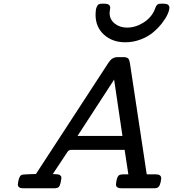

<svg xmlns="http://www.w3.org/2000/svg" viewBox="-20 -1015 948 1035"><path d="M76.2 -21Q80.1 -61 94.2 -70.8Q100.1 -74.7 122.1 -75.2Q140.1 -75.2 173.8 -77.1L566.9 -680.2Q585 -707 613.8 -707H648.9Q660.2 -707 667 -702.6Q673.8 -698.2 676 -692.1Q678.2 -686 680.2 -675.8L771 -75.2H819.8Q848.6 -75.2 849.1 -54.2Q845.2 -10.3 828.1 -2.9Q820.3 0 811 0H634.8Q605 0 605 -21Q608.9 -64 624 -71.8Q629.9 -74.7 644 -75.2H671.9L651.9 -207H361.8Q350.6 -206.1 344.2 -196.8Q341.3 -193.8 264.2 -76.2Q267.1 -76.2 273.9 -76.2Q280.8 -76.2 283.9 -75.7Q287.1 -75.2 292.5 -74.7Q297.9 -74.2 300.5 -72.5Q303.2 -70.8 306.2 -68.4Q309.1 -65.9 310.1 -62.5Q311 -59.1 311 -54.2Q311 -50.3 306.2 -27.8Q302.2 -11.7 296.1 -6.3Q290 -1 275.9 0H105Q76.2 0 76.2 -21ZM397.9 -282.2H640.1L595.2 -585.9ZM495.1 -936Q495.1 -961.9 500.5 -975.3Q505.9 -988.8 512.5 -991.9Q519 -995.1 530.8 -995.1H543.9Q573.7 -995.1 574.2 -973.1Q574.2 -969.2 572.5 -960.7Q570.8 -952.1 570.8 -945.8Q570.8 -910.6 597.9 -888.4Q625 -866.2 665 -866.2Q710 -866.2 752.4 -892.6Q794.9 -918.9 813 -960.9Q814.9 -965.8 817.4 -972.4Q819.8 -979 821.5 -981.9Q823.2 -984.9 826.7 -988.5Q830.1 -992.2 835.4 -993.7Q840.8 -995.1 850.1 -995.1H861.8Q892.6 -995.1 893.1 -974.1Q893.1 -960 883.1 -937.5Q873 -915 852.5 -888.9Q832 -862.8 804.4 -839.8Q776.9 -816.9 737.5 -802Q698.2 -787.1 654.8 -787.1Q585.9 -787.1 540.5 -828.1Q495.1 -869.1 495.1 -936Z"/></svg>

Font: CMU Concrete
Style: BoldItalic
Weight: 700
Italic angle: -14.04°
Version: Version 0.7.0